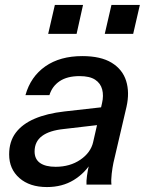

<svg xmlns="http://www.w3.org/2000/svg" viewBox="-20 -747 586 777"><path d="M330 0Q329 -13 332 -35.5Q335 -58 342 -88L338 -89L393 -330Q400 -360 393.5 -385Q387 -410 365 -424.5Q343 -439 302 -439Q252 -439 221.5 -418.5Q191 -398 180 -362H83Q104 -437 163.5 -478.5Q223 -520 313 -520Q388 -520 432 -493Q476 -466 490.5 -419.5Q505 -373 492 -315L439 -88Q435 -69 432 -43.5Q429 -18 431 0ZM170 10Q100 10 58.5 -26.5Q17 -63 17 -122Q17 -174 43.5 -209.5Q70 -245 120 -266.5Q170 -288 241 -296L410 -315L393 -243L239 -225Q180 -219 150 -196.5Q120 -174 120 -134Q120 -103 142 -87.5Q164 -72 205 -72Q263 -72 305 -100.5Q347 -129 357 -172L353 -95Q325 -47 278.5 -18.5Q232 10 170 10ZM404 -610 431 -727H546L519 -610ZM175 -610 202 -727H316L290 -610Z"/></svg>

Font: Instrument Sans Medium
Style: Italic
Weight: 500
Italic angle: -13°
Designer: Rodrigo Fuenzalida
Foundry: fragTYPE
Version: Version 1.000;gftools[0.9.28]